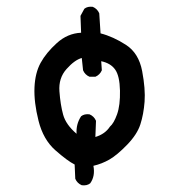

<svg xmlns="http://www.w3.org/2000/svg" viewBox="-20 -502 540 579"><path d="M226.6 56.6Q212.9 50.8 207 37.1L205.1 -5.9Q183.6 -16.6 147 -48.8Q110.4 -81.1 96.2 -137.7Q82 -194.3 84 -238.3Q85.9 -282.2 102.5 -312.5Q119.1 -342.8 151.4 -372.1Q183.6 -401.4 224.6 -403.3L222.7 -454.1L234.4 -475.6Q244.1 -483.4 259.8 -481.4Q273.4 -475.6 279.3 -461.9L283.2 -401.4Q321.3 -391.6 359.9 -366.7Q398.4 -341.8 408.7 -287.6Q418.9 -233.4 416 -195.3Q413.1 -157.2 403.3 -127Q393.6 -96.7 363.3 -65.4Q333 -34.2 310.1 -21Q287.1 -7.8 261.7 -2Q267.6 29.3 252 50.8Q242.2 58.6 226.6 56.6ZM311.5 -120.1Q323.2 -129.9 333 -157.2Q342.8 -184.6 341.8 -229Q340.8 -273.4 327.1 -292.5Q313.5 -311.5 285.2 -317.4L287.1 -290Q281.2 -276.4 267.6 -270.5H250Q236.3 -276.4 230.5 -290L226.6 -327.1Q205.1 -321.3 180.7 -293.9Q156.2 -266.6 159.2 -226.6Q162.1 -186.5 170.4 -156.2Q178.7 -126 210.9 -98.6Q209 -127.9 224.6 -151.4Q234.4 -159.2 250 -157.2Q263.7 -151.4 269.5 -137.7L267.6 -88.9Q296.9 -97.7 311.5 -120.1Z"/></svg>

Font: JasonHandwriting4
Style: Regular
Weight: 400
Version: Version 1.01.21